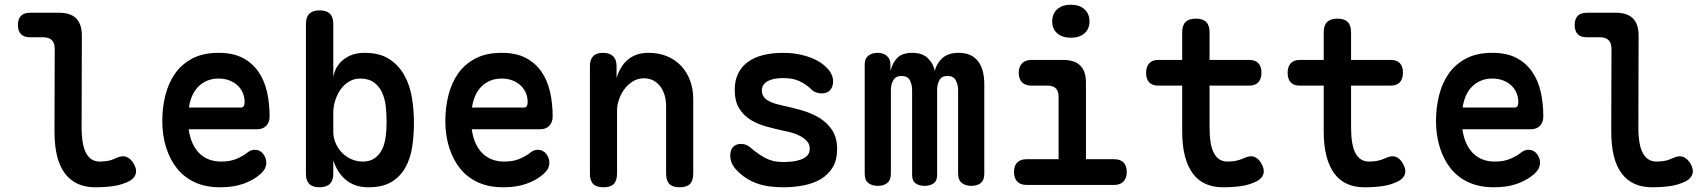

<svg xmlns="http://www.w3.org/2000/svg" viewBox="-20 -784 7240 814"><path d="M326 -244Q326 -169 345.5 -134Q365 -99 403 -99Q420 -99 437 -102Q454 -105 473 -114Q498 -126 516 -119Q534 -112 547 -90Q561 -66 555.5 -47Q550 -28 528 -16Q496 0 460 5Q424 10 384 10Q343 10 311 -4Q279 -18 256.5 -47Q234 -76 222.5 -120.5Q211 -165 211 -227L212 -577Q212 -602 199.5 -614Q187 -626 163 -626H108Q82 -626 69 -639Q56 -652 56 -678Q56 -704 69 -717Q82 -730 108 -730H230Q279 -730 303 -706Q327 -682 327 -633Z M1060 -149Q1082 -149 1095.5 -132Q1109 -115 1109 -94Q1109 -82 1104 -71Q1099 -60 1084 -46Q1068 -32 1050 -22Q1032 -12 1010.5 -4.5Q989 3 965 6.5Q941 10 913 10Q853 10 807.5 -10.5Q762 -31 731.5 -68.5Q701 -106 684.5 -158Q668 -210 668 -271Q668 -327 681 -379.5Q694 -432 722 -472Q750 -512 795.5 -536Q841 -560 907 -560Q968 -560 1009 -538.5Q1050 -517 1075.5 -480Q1101 -443 1112 -394.5Q1123 -346 1123 -290Q1123 -266 1109 -251Q1095 -236 1070 -236H780Q785 -200 797.5 -174Q810 -148 828 -131.5Q846 -115 868.5 -107Q891 -99 917 -99Q957 -99 985 -111.5Q1013 -124 1027 -136Q1036 -143 1043.5 -146Q1051 -149 1060 -149ZM781 -328H1003Q1008 -328 1012.5 -333Q1017 -338 1017 -353Q1017 -371 1010 -388.5Q1003 -406 989 -420Q975 -434 954 -442.5Q933 -451 907 -451Q880 -451 858.5 -442Q837 -433 821 -417Q805 -401 795 -378.5Q785 -356 781 -328Z M1334 10Q1305 10 1291 -4.5Q1277 -19 1277 -47V-682Q1277 -712 1291.5 -726Q1306 -740 1335 -740Q1364 -740 1378.5 -726Q1393 -712 1393 -682V-457Q1401 -504 1437 -532Q1473 -560 1525 -560Q1590 -560 1630.5 -533.5Q1671 -507 1694.5 -464.5Q1718 -422 1726.5 -369Q1735 -316 1735 -264Q1735 -211 1727.5 -161.5Q1720 -112 1698.5 -73.5Q1677 -35 1639.5 -12.5Q1602 10 1543 10Q1511 10 1487 1.5Q1463 -7 1445 -22.5Q1427 -38 1414 -58.5Q1401 -79 1393 -104V-47Q1393 -19 1378.5 -4.5Q1364 10 1334 10ZM1518 -99Q1548 -99 1568 -113Q1588 -127 1599.5 -150Q1611 -173 1615 -203.5Q1619 -234 1619 -267Q1619 -300 1615.5 -332.5Q1612 -365 1600 -391.5Q1588 -418 1565.5 -434.5Q1543 -451 1506 -451Q1481 -451 1459.5 -438Q1438 -425 1423.5 -404Q1409 -383 1401 -357.5Q1393 -332 1393 -307V-227Q1393 -200 1403 -177Q1413 -154 1430 -136.5Q1447 -119 1470 -109Q1493 -99 1518 -99Z M2260 -149Q2282 -149 2295.5 -132Q2309 -115 2309 -94Q2309 -82 2304 -71Q2299 -60 2284 -46Q2268 -32 2250 -22Q2232 -12 2210.5 -4.5Q2189 3 2165 6.5Q2141 10 2113 10Q2053 10 2007.5 -10.5Q1962 -31 1931.5 -68.5Q1901 -106 1884.5 -158Q1868 -210 1868 -271Q1868 -327 1881 -379.5Q1894 -432 1922 -472Q1950 -512 1995.5 -536Q2041 -560 2107 -560Q2168 -560 2209 -538.5Q2250 -517 2275.5 -480Q2301 -443 2312 -394.5Q2323 -346 2323 -290Q2323 -266 2309 -251Q2295 -236 2270 -236H1980Q1985 -200 1997.5 -174Q2010 -148 2028 -131.5Q2046 -115 2068.5 -107Q2091 -99 2117 -99Q2157 -99 2185 -111.5Q2213 -124 2227 -136Q2236 -143 2243.5 -146Q2251 -149 2260 -149ZM1981 -328H2203Q2208 -328 2212.5 -333Q2217 -338 2217 -353Q2217 -371 2210 -388.5Q2203 -406 2189 -420Q2175 -434 2154 -442.5Q2133 -451 2107 -451Q2080 -451 2058.5 -442Q2037 -433 2021 -417Q2005 -401 1995 -378.5Q1985 -356 1981 -328Z M2596 -316V-48Q2596 -18 2582 -4Q2568 10 2539 10Q2509 10 2495 -4Q2481 -18 2481 -48V-503Q2481 -532 2495 -546Q2509 -560 2536 -560Q2564 -560 2579 -546Q2594 -532 2594 -503V-453Q2609 -504 2643 -532Q2677 -560 2729 -560Q2773 -560 2808 -545.5Q2843 -531 2867.5 -505Q2892 -479 2905.5 -443Q2919 -407 2919 -364V-48Q2919 -18 2905 -4Q2891 10 2861 10Q2832 10 2818 -4Q2804 -18 2804 -48V-336Q2804 -358 2798 -379Q2792 -400 2780.5 -416Q2769 -432 2751.5 -442Q2734 -452 2710 -452Q2684 -452 2663 -439Q2642 -426 2627.5 -406.5Q2613 -387 2604.5 -363Q2596 -339 2596 -316Z M3301 10Q3269 10 3240.5 6Q3212 2 3187.5 -7Q3163 -16 3141 -30.5Q3119 -45 3099 -67Q3088 -79 3082 -93.5Q3076 -108 3076 -124Q3076 -150 3089 -162Q3102 -174 3122 -174Q3132 -174 3142 -170.5Q3152 -167 3162 -158Q3193 -131 3225 -114Q3257 -97 3300 -97Q3317 -97 3337 -99Q3357 -101 3374 -107Q3391 -113 3402 -124Q3413 -135 3413 -154Q3413 -172 3402 -184.5Q3391 -197 3374 -206.5Q3357 -216 3337 -221.5Q3317 -227 3300 -230Q3264 -238 3227.5 -248Q3191 -258 3161.5 -276.5Q3132 -295 3113.5 -325Q3095 -355 3095 -403Q3095 -445 3110.5 -474.5Q3126 -504 3153 -523Q3180 -542 3217.5 -551Q3255 -560 3300 -560Q3363 -560 3416 -540Q3469 -520 3497 -483Q3504 -473 3508 -462.5Q3512 -452 3512 -439Q3512 -416 3499.5 -402Q3487 -388 3464 -388Q3453 -388 3440.5 -392Q3428 -396 3418 -407Q3398 -426 3370.5 -439.5Q3343 -453 3300 -453Q3281 -453 3264.5 -450Q3248 -447 3235.5 -440.5Q3223 -434 3216.5 -424Q3210 -414 3210 -400Q3210 -384 3218.5 -373Q3227 -362 3240.5 -355Q3254 -348 3270 -343.5Q3286 -339 3300 -336Q3338 -328 3378.5 -316.5Q3419 -305 3452.5 -285Q3486 -265 3507.5 -233Q3529 -201 3529 -152Q3529 -105 3510 -74Q3491 -43 3459.5 -24.5Q3428 -6 3386.5 2Q3345 10 3301 10Z M3702 4Q3677 4 3661.5 -8Q3646 -20 3646 -47V-511Q3646 -536 3661.5 -548Q3677 -560 3700 -560Q3725 -560 3740 -547Q3755 -534 3755 -511V-483Q3764 -519 3785 -539.5Q3806 -560 3848 -560Q3891 -560 3914.5 -536.5Q3938 -513 3943 -483Q3950 -514 3974.5 -537Q3999 -560 4045 -560Q4073 -560 4093.5 -550.5Q4114 -541 4127.5 -523Q4141 -505 4147 -480.5Q4153 -456 4153 -427V-47Q4153 -20 4138 -8Q4123 4 4098 4Q4073 4 4057.5 -8.5Q4042 -21 4042 -48V-402Q4042 -425 4032 -443.5Q4022 -462 3997 -462Q3972 -462 3962.5 -444Q3953 -426 3953 -403V-42Q3953 -17 3938 -6.5Q3923 4 3900 4Q3877 4 3862 -6.5Q3847 -17 3847 -42V-402Q3847 -425 3837.5 -443.5Q3828 -462 3802 -462Q3778 -462 3767.5 -444.5Q3757 -427 3757 -403V-48Q3757 -21 3742 -8.5Q3727 4 3702 4Z M4704 -109Q4730 -109 4743.5 -95Q4757 -81 4757 -55Q4757 -29 4743 -14.5Q4729 0 4704 0H4332Q4306 0 4292.5 -14.5Q4279 -29 4279 -55Q4279 -81 4292.5 -95Q4306 -109 4332 -109H4468V-374Q4468 -397 4456.5 -409Q4445 -421 4422 -421H4354Q4327 -421 4313 -435Q4299 -449 4299 -475Q4299 -501 4313 -515.5Q4327 -530 4354 -530H4487Q4536 -530 4560 -506Q4584 -482 4584 -433V-109ZM4520 -624Q4484 -624 4462.5 -642.5Q4441 -661 4441 -693Q4441 -726 4462.5 -745Q4484 -764 4520 -764Q4556 -764 4577.5 -745Q4599 -726 4599 -693Q4599 -661 4577.5 -642.5Q4556 -624 4520 -624Z M5276 -530Q5302 -530 5315 -516Q5328 -502 5328 -476Q5328 -450 5315 -435.5Q5302 -421 5276 -421H5108V-244Q5108 -169 5127 -134Q5146 -99 5184 -99Q5202 -99 5218.5 -102Q5235 -105 5255 -114Q5280 -126 5298 -119Q5316 -112 5328 -90Q5342 -66 5336.5 -47Q5331 -28 5309 -16Q5277 0 5241.5 5Q5206 10 5165 10Q5124 10 5092 -4Q5060 -18 5038 -47Q5016 -76 5004 -120.5Q4992 -165 4992 -227V-421H4890Q4865 -421 4852 -435Q4839 -449 4839 -475Q4839 -501 4852 -515.5Q4865 -530 4891 -530H4992V-647Q4992 -677 5006.5 -691Q5021 -705 5050 -705Q5079 -705 5093.5 -691Q5108 -677 5108 -647V-530Z M5876 -530Q5902 -530 5915 -516Q5928 -502 5928 -476Q5928 -450 5915 -435.5Q5902 -421 5876 -421H5708V-244Q5708 -169 5727 -134Q5746 -99 5784 -99Q5802 -99 5818.5 -102Q5835 -105 5855 -114Q5880 -126 5898 -119Q5916 -112 5928 -90Q5942 -66 5936.5 -47Q5931 -28 5909 -16Q5877 0 5841.5 5Q5806 10 5765 10Q5724 10 5692 -4Q5660 -18 5638 -47Q5616 -76 5604 -120.5Q5592 -165 5592 -227V-421H5490Q5465 -421 5452 -435Q5439 -449 5439 -475Q5439 -501 5452 -515.5Q5465 -530 5491 -530H5592V-647Q5592 -677 5606.5 -691Q5621 -705 5650 -705Q5679 -705 5693.5 -691Q5708 -677 5708 -647V-530Z M6460 -149Q6482 -149 6495.5 -132Q6509 -115 6509 -94Q6509 -82 6504 -71Q6499 -60 6484 -46Q6468 -32 6450 -22Q6432 -12 6410.5 -4.5Q6389 3 6365 6.5Q6341 10 6313 10Q6253 10 6207.5 -10.5Q6162 -31 6131.5 -68.5Q6101 -106 6084.5 -158Q6068 -210 6068 -271Q6068 -327 6081 -379.5Q6094 -432 6122 -472Q6150 -512 6195.5 -536Q6241 -560 6307 -560Q6368 -560 6409 -538.5Q6450 -517 6475.5 -480Q6501 -443 6512 -394.5Q6523 -346 6523 -290Q6523 -266 6509 -251Q6495 -236 6470 -236H6180Q6185 -200 6197.5 -174Q6210 -148 6228 -131.5Q6246 -115 6268.5 -107Q6291 -99 6317 -99Q6357 -99 6385 -111.5Q6413 -124 6427 -136Q6436 -143 6443.5 -146Q6451 -149 6460 -149ZM6181 -328H6403Q6408 -328 6412.5 -333Q6417 -338 6417 -353Q6417 -371 6410 -388.5Q6403 -406 6389 -420Q6375 -434 6354 -442.5Q6333 -451 6307 -451Q6280 -451 6258.5 -442Q6237 -433 6221 -417Q6205 -401 6195 -378.5Q6185 -356 6181 -328Z M6926 -244Q6926 -169 6945.5 -134Q6965 -99 7003 -99Q7020 -99 7037 -102Q7054 -105 7073 -114Q7098 -126 7116 -119Q7134 -112 7147 -90Q7161 -66 7155.5 -47Q7150 -28 7128 -16Q7096 0 7060 5Q7024 10 6984 10Q6943 10 6911 -4Q6879 -18 6856.5 -47Q6834 -76 6822.5 -120.5Q6811 -165 6811 -227L6812 -577Q6812 -602 6799.5 -614Q6787 -626 6763 -626H6708Q6682 -626 6669 -639Q6656 -652 6656 -678Q6656 -704 6669 -717Q6682 -730 6708 -730H6830Q6879 -730 6903 -706Q6927 -682 6927 -633Z"/></svg>

Font: Maple Mono NL SemiBold
Style: Regular
Weight: 600
Monospace: yes
Designer: subframe7536
Version: Version 7.000